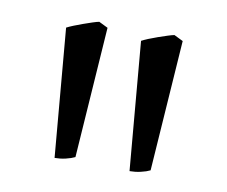

<svg xmlns="http://www.w3.org/2000/svg" viewBox="-48 -781 521 441"><g transform="rotate(10 212.5 -560.0)"><path d="M150.9 -407.2Q147 -405.3 141.4 -403.3Q135.7 -401.4 129.4 -399.9Q123 -398.4 116.5 -397.7Q109.9 -397 104 -397L78.1 -696.3Q83.5 -699.2 93.8 -703.4Q104 -707.5 115 -711.4Q126 -715.3 135.7 -718.5Q145.5 -721.7 150.9 -722.7L171.9 -712.4ZM326.2 -407.2Q322.3 -405.3 316.7 -403.3Q311 -401.4 304.4 -399.9Q297.9 -398.4 291.3 -397.7Q284.7 -397 278.8 -397L252.9 -696.3Q258.3 -699.2 268.3 -703.4Q278.3 -707.5 289.6 -711.4Q300.8 -715.3 310.8 -718.5Q320.8 -721.7 326.2 -722.7L347.2 -712.4Z"/></g></svg>

Font: Akkhara
Style: Regular
Weight: 400
Designer: J. Victor Gaultney
Version: Version 1.00 June 13, 2006, initial release